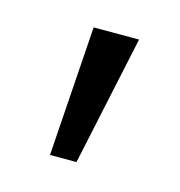

<svg xmlns="http://www.w3.org/2000/svg" viewBox="-48 -675 275 294"><g transform="rotate(15 89.5 -528.0)"><path d="M54 -425 68 -631H140L96 -425Z"/></g></svg>

Font: Alumni Sans Medium
Style: Italic
Weight: 500
Italic angle: -8°
Designer: Robert E. Leuschke
Foundry: Robert E. Leuschke
Version: Version 1.016